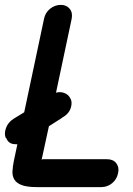

<svg xmlns="http://www.w3.org/2000/svg" viewBox="-24 -755 543 785"><path d="M156 -678Q161 -703 180.5 -719Q200 -735 225 -735Q248 -735 261 -719Q274 -703 269 -678L205 -376Q222 -381 238.5 -375Q255 -369 263 -354Q268 -346 268.5 -337Q269 -328 267 -320Q261 -291 230 -274H231Q217 -265 203.5 -256.5Q190 -248 176 -239L146 -101Q147 -104 152 -104H414Q439 -104 451.5 -87.5Q464 -71 459 -48Q454 -22 434.5 -6Q415 10 390 10H128Q87 10 65.5 2Q44 -6 35 -20.5Q26 -35 27 -55Q28 -75 33 -99L47 -165Q43 -165 39 -165.5Q35 -166 31 -166Q10 -169 1 -191L0 -190Q-8 -208 0.5 -231.5Q9 -255 31 -269L75 -296Z"/></svg>

Font: VDS
Style: Bold Italic
Weight: 700
Designer: artmaker
Foundry: artmaker
Version: Version 1.000 2009 initial release